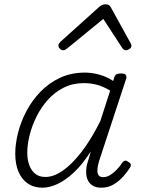

<svg xmlns="http://www.w3.org/2000/svg" viewBox="-20 -857 663 894"><path d="M178 17Q138 17 109.5 -2.5Q81 -22 66 -57.5Q51 -93 51 -142Q51 -187 64 -238.5Q77 -290 103 -339.5Q129 -389 168.5 -430Q208 -471 260 -495Q312 -519 376 -519Q409 -519 444 -509Q479 -499 507 -480L512 -497Q516 -508 523 -511.5Q530 -515 543 -515Q561 -515 566 -508Q571 -501 567 -489L441 -106Q434 -82 433.5 -65Q433 -48 440 -40Q447 -32 460 -32Q477 -32 493 -42Q509 -52 523.5 -67Q538 -82 549 -99Q554 -106 560.5 -108.5Q567 -111 576 -104Q588 -98 589 -90.5Q590 -83 585 -76Q573 -57 554 -35.5Q535 -14 509.5 1.5Q484 17 451 17Q429 17 414 8.5Q399 0 391 -14Q383 -28 381.5 -47.5Q380 -67 385 -91Q389 -106 394 -121Q399 -136 403 -152Q363 -90 323 -53Q283 -16 246 0.5Q209 17 178 17ZM107 -146Q107 -112 117 -86.5Q127 -61 145 -47Q163 -33 192 -33Q229 -33 271 -61.5Q313 -90 358 -147.5Q403 -205 447 -293L493 -435Q458 -456 428.5 -463Q399 -470 371 -470Q319 -470 277 -449Q235 -428 203.5 -393Q172 -358 150.5 -315Q129 -272 118 -228Q107 -184 107 -146ZM274 -623Q266 -623 259 -630Q252 -637 252 -645Q252 -650 254.5 -654Q257 -658 261 -662L442 -825Q450 -832 457 -834.5Q464 -837 472 -837Q479 -837 485.5 -834Q492 -831 496 -823L586 -660Q589 -655 590.5 -651Q592 -647 592 -644Q592 -635 583 -629Q574 -623 567 -623Q561 -623 556.5 -626Q552 -629 549 -634L461 -769L296 -634Q289 -629 284.5 -626Q280 -623 274 -623Z"/></svg>

Font: Playwrite CU ExtraLight
Style: Regular
Weight: 250
Designer: Veronika Burian, José Scaglione
Foundry: TypeTogether
Version: Version 1.002